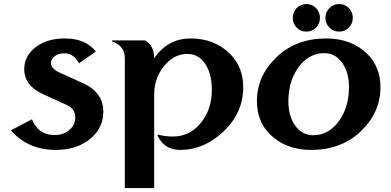

<svg xmlns="http://www.w3.org/2000/svg" viewBox="-20 -739 1955 959"><path d="M257.3 9.8Q120.6 9.8 34.2 -87.9L139.6 -143.1Q171.4 -64.5 252 -64.5Q302.7 -64.5 333 -95.7Q356 -119.1 356 -151.9Q356 -195.3 314 -214.4L196.8 -267.6Q101.1 -311 101.1 -393.6Q101.1 -459.5 158.7 -503.9Q214.8 -546.9 304.2 -546.9Q406.7 -546.9 459 -481.9L375 -422.9Q348.1 -472.7 302.2 -472.7Q271.5 -472.7 253.9 -459Q234.4 -443.4 234.4 -422.9Q234.4 -396 279.8 -375.5L394 -323.7Q496.1 -277.3 496.1 -181.6Q496.1 -92.8 419.9 -37.1Q355.5 9.8 257.3 9.8Z M603.5 200.2V-447.3Q603.5 -510.7 540 -532.2V-537.1H703.1Q750 -513.2 750 -447.3Q816.9 -546.9 932.6 -546.9Q1052.7 -546.9 1130.9 -467.8Q1194.8 -402.8 1194.8 -302.7Q1194.8 -175.3 1096.2 -82Q999 9.8 882.3 9.8Q830.6 9.8 799.8 -17.1Q780.8 -33.7 766.1 -63L769.5 -66.4Q806.2 -57.1 842.8 -57.1Q925.8 -57.1 980 -121.1Q1038.1 -189.9 1038.1 -290.5Q1038.1 -373.5 1002.4 -423.8Q970.2 -469.7 915.5 -469.7Q861.3 -469.7 818.8 -429.7Q750 -364.3 750 -264.2V200.2Z M1625.5 -698.7Q1645.5 -718.8 1673.8 -718.8Q1702.1 -718.8 1722.2 -698.7Q1742.2 -678.7 1742.2 -649.9Q1742.2 -621.1 1722.2 -601.1Q1702.1 -581.1 1673.8 -581.1Q1645.5 -581.1 1625.5 -601.1Q1605.5 -621.1 1605.5 -649.9Q1605.5 -678.7 1625.5 -698.7ZM1461.9 -698.7Q1481.4 -718.8 1510.3 -718.8Q1539.1 -718.8 1558.6 -698.7Q1578.1 -678.7 1578.1 -649.9Q1578.1 -621.1 1558.6 -601.1Q1539.1 -581.1 1510.3 -581.1Q1481.4 -581.1 1461.9 -601.1Q1442.4 -621.1 1442.4 -649.9Q1442.4 -678.7 1461.9 -698.7ZM1543.9 -63.5Q1613.8 -63.5 1662.6 -121.1Q1723.1 -192.9 1723.1 -304.7Q1723.1 -376.5 1689.9 -424.3Q1655.3 -473.6 1599.6 -473.6Q1529.8 -473.6 1481 -416Q1420.4 -344.2 1420.4 -232.4Q1420.4 -160.6 1453.6 -112.8Q1488.3 -63.5 1543.9 -63.5ZM1535.2 9.8Q1406.2 9.8 1327.1 -69.3Q1263.2 -134.3 1263.2 -234.4Q1263.2 -360.4 1362.8 -455.1Q1460 -546.9 1608.4 -546.9Q1737.3 -546.9 1816.4 -467.8Q1880.4 -402.8 1880.4 -302.7Q1880.4 -176.8 1780.8 -82Q1683.6 9.8 1535.2 9.8Z"/></svg>

Font: Berenika
Style: Bold
Weight: 700
Designer: Wojciech Kalinowski "wmk69" (wmk69@o2.pl)
Foundry: Wojciech Kalinowski "wmk69" (wmk69@o2.pl)
Version: Version 3.1.0; 2021-05-14